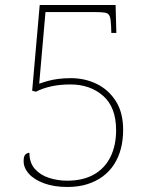

<svg xmlns="http://www.w3.org/2000/svg" viewBox="-20 -734 599 764"><path d="M248 10Q195 10 155.5 -4.5Q116 -19 95 -42.5Q74 -66 74 -93Q74 -113 81.5 -119.5Q89 -126 97 -126Q97 -86 119 -61.5Q141 -37 175.5 -26Q210 -15 247 -15Q310 -15 353.5 -39.5Q397 -64 419.5 -109.5Q442 -155 442 -216Q442 -307 390.5 -352.5Q339 -398 260 -398Q219 -398 184.5 -390.5Q150 -383 123 -369L108 -373L138 -714H440L443 -603H423L422 -631Q421 -658 416.5 -669.5Q412 -681 398.5 -683.5Q385 -686 357 -686H161L136 -401Q153 -407 171 -412Q189 -417 211.5 -420Q234 -423 262 -423Q318 -423 365 -400Q412 -377 441 -331.5Q470 -286 470 -217Q470 -177 461 -142.5Q452 -108 434 -80Q416 -52 389 -32Q362 -12 327 -1Q292 10 248 10Z"/></svg>

Font: Noto Serif Gujarati Thin
Style: Regular
Weight: 250
Version: Version 2.102